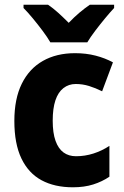

<svg xmlns="http://www.w3.org/2000/svg" viewBox="-20 -786 526 816"><path d="M290 10Q212 10 156.5 -20Q101 -50 71 -112.5Q41 -175 41 -272Q41 -366 72.5 -430Q104 -494 162 -527Q220 -560 299 -560Q346 -560 386.5 -549.5Q427 -539 460 -521L414 -398Q386 -412 358.5 -420.5Q331 -429 302 -429Q272 -429 249.5 -411.5Q227 -394 215.5 -359.5Q204 -325 204 -273Q204 -221 216 -187.5Q228 -154 250 -138Q272 -122 303 -122Q341 -122 377 -133.5Q413 -145 445 -166V-35Q414 -14 376 -2Q338 10 290 10ZM194 -606Q182 -627 161.5 -654.5Q141 -682 119 -708.5Q97 -735 80 -752V-766H184Q206 -751 227 -732Q248 -713 272 -689Q296 -714 318 -732.5Q340 -751 362 -766H465V-752Q448 -734 426.5 -708Q405 -682 384.5 -655Q364 -628 351 -606Z"/></svg>

Font: Noto Sans Khmer SemiCondensed ExtraBold
Style: Regular
Weight: 800
Width: 4
Designer: Danh Hong and the Monotype Design Team
Foundry: Monotype Imaging Inc.
Version: Version 2.004